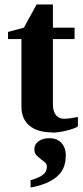

<svg xmlns="http://www.w3.org/2000/svg" viewBox="-20 -584 373 860"><path d="M214 10V9Q148 9 112 -21Q76 -51 76 -107V-409H16V-441L87 -460L144 -564H217V-460H314V-409H217V-116Q217 -85 231 -68Q244 -52 266 -52Q289 -52 329 -60V-18Q315 -8 278 1Q242 10 214 10ZM275 115 274 118Q274 174 234 208Q194 242 117 256V223Q154 213 172 199Q190 186 190 163Q190 150 181 143Q169 133 162 128Q155 123 143 111Q134 102 134 85Q134 62 152 49Q171 35 201 35Q236 35 255 56Q275 78 275 115Z"/></svg>

Font: Libra Serif Modern
Style: Bold
Weight: 700
Designer: Stefan Peev, Context Ltd
Foundry: Ascender Corporation
Version: Version 1.000